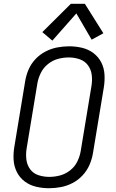

<svg xmlns="http://www.w3.org/2000/svg" viewBox="-20 -988 616 1016"><path d="M239 8Q271 8 302.5 2Q334 -4 364 -19.5Q394 -35 417.5 -60.5Q441 -86 454 -116.5Q467 -147 472 -178L529 -523Q535 -558 533 -593Q531 -628 516 -657.5Q501 -687 474.5 -707Q448 -727 414.5 -735Q381 -743 346 -743Q315 -743 283 -737Q251 -731 221 -715.5Q191 -700 167.5 -675Q144 -650 131 -619.5Q118 -589 113 -557L56 -212Q50 -177 52 -142.5Q54 -108 69 -78Q84 -48 110.5 -28Q137 -8 170.5 0Q204 8 239 8ZM241 -52Q211 -52 183.5 -61Q156 -70 139.5 -92.5Q123 -115 119.5 -144Q116 -173 121 -203L178 -548Q183 -576 196.5 -603Q210 -630 234.5 -649.5Q259 -669 287.5 -676.5Q316 -684 344 -684Q374 -684 401.5 -674.5Q429 -665 445.5 -642.5Q462 -620 465.5 -591Q469 -562 464 -533L407 -188Q402 -159 388.5 -132Q375 -105 350.5 -86Q326 -67 297.5 -59.5Q269 -52 241 -52ZM257 -773 384 -917 465 -778 527 -812 429 -968H355L204 -818Z"/></svg>

Font: Iosevka Sparkle Light Oblique
Style: Regular
Weight: 300
Italic angle: -9°
Designer: Belleve Invis
Foundry: Belleve Invis
Version: Version 4.5.0; ttfautohint (v1.8.3)